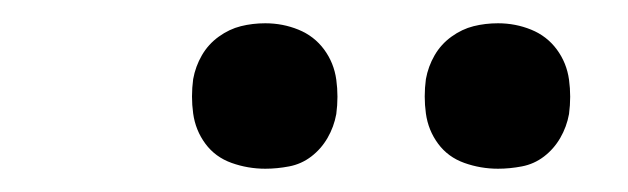

<svg xmlns="http://www.w3.org/2000/svg" viewBox="-20 -763 540 165"><path d="M408 -618Q393 -618 379 -623Q365 -628 356.5 -639.5Q348 -651 346 -665.5Q344 -680 346 -695Q348 -706 353.5 -715.5Q359 -725 368 -731.5Q377 -738 387 -740.5Q397 -743 408 -743Q423 -743 436.5 -737.5Q450 -732 458.5 -720.5Q467 -709 469 -694.5Q471 -680 469 -665Q467 -654 461.5 -644.5Q456 -635 447.5 -628.5Q439 -622 428.5 -620Q418 -618 408 -618ZM208 -618Q193 -618 179 -623Q165 -628 156.5 -639.5Q148 -651 146 -665.5Q144 -680 146 -695Q148 -706 153.5 -715.5Q159 -725 168 -731.5Q177 -738 187 -740.5Q197 -743 208 -743Q223 -743 236.5 -737.5Q250 -732 258.5 -720.5Q267 -709 269 -694.5Q271 -680 269 -665Q267 -654 261.5 -644.5Q256 -635 247.5 -628.5Q239 -622 228.5 -620Q218 -618 208 -618Z"/></svg>

Font: iosevka_custom_sans_ss08
Style: Italic
Weight: 400
Italic angle: -10°
Designer: Belleve Invis
Foundry: Belleve Invis
Version: Version 10.3.0; ttfautohint (v1.8.3)